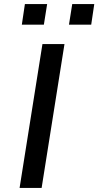

<svg xmlns="http://www.w3.org/2000/svg" viewBox="-20 -921 482 941"><path d="M76 0 188 -705H296L184 0ZM318 -800 334 -901H442L427 -800ZM87 -800 102 -901H211L195 -800Z"/></svg>

Font: Nunito Sans 10pt Expanded Medium
Style: Italic
Weight: 500
Width: 7
Italic angle: -9°
Designer: Vernon Adams
Foundry: Vernon Adams
Version: Version 3.101;gftools[0.9.27]